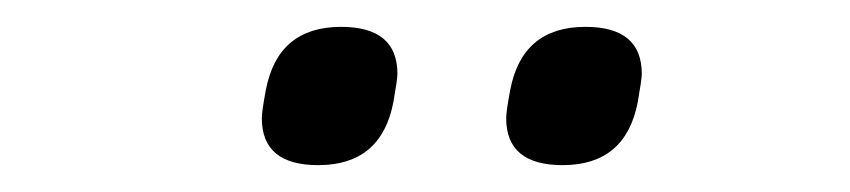

<svg xmlns="http://www.w3.org/2000/svg" viewBox="-20 -741 633 143"><path d="M217 -618Q175 -618 175 -653Q175 -658 178 -674Q187 -721 234 -721Q276 -721 276 -686Q276 -682 273 -665Q264 -618 217 -618ZM399 -618Q357 -618 357 -653Q357 -658 360 -674Q369 -721 416 -721Q458 -721 458 -686Q458 -682 455 -665Q446 -618 399 -618Z"/></svg>

Font: Aneliza
Style: Italic
Weight: 400
Italic angle: -11.31°
Designer: Mike Abbink, Paul van der Laan, Pieter van Rosmalen
Foundry: Bold Monday
Version: Version 3.0